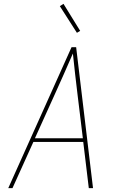

<svg xmlns="http://www.w3.org/2000/svg" viewBox="-20 -981 640 1001"><path d="M23 0 353 -735H377L465 0H443L414 -241H154L45 0ZM412 -260 384 -490Q378 -543 371.5 -596Q365 -649 360 -702Q337 -649 313.5 -596Q290 -543 266 -490L162 -260ZM381 -810 292 -949 311 -961 398 -820Z"/></svg>

Font: Iosevka Aile Thin
Style: Italic
Weight: 100
Italic angle: -9°
Designer: Belleve Invis
Foundry: Belleve Invis
Version: Version 31.1.0; ttfautohint (v1.8.4)